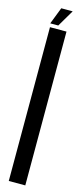

<svg xmlns="http://www.w3.org/2000/svg" viewBox="-122 -790 345 814"><g transform="rotate(15 50.5 -382.5)"><path d="M12.9 0V-675H85.4V0ZM9.8 -691 38.4 -764.8H88.5L45 -691Z"/></g></svg>

Font: Anybody UltraCondensed Thin
Style: Regular
Weight: 100
Width: 1
Designer: Tyler Finck
Foundry: Etcetera Type Company
Version: Version 1.110